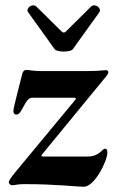

<svg xmlns="http://www.w3.org/2000/svg" viewBox="-20 -701 447 731"><path d="M266 -320.3 40.1 -47.6C20.6 -23.8 13.5 -13.5 13.5 -6.4C13.5 -2.1 19.9 4.3 25.9 4.3C34.1 4.3 47.6 0 72.1 0C197.4 0 266.7 9.9 299.4 9.9C339.5 9.9 388.8 -87 388.8 -120.7C388.8 -129.6 386 -134.9 380 -134.9C377.1 -134.9 374.6 -133.5 369.7 -128.9C356.9 -116.8 342 -105.1 313.9 -105.1H144.5C136.4 -105.5 135.7 -107.2 140.6 -113.6L376.8 -401.3C388.1 -415.5 392.4 -419 392.4 -426.1C392.4 -431.8 388.1 -433.9 382.8 -433.9C374.6 -433.9 354.8 -430.4 311.1 -430.4H138.5C105.5 -430.4 92.7 -434.7 81.3 -434.7C73.5 -434.7 67.5 -432.2 63.9 -416.5C59.7 -397.7 30.9 -292.3 30.9 -277.7C30.9 -269.5 35.9 -264.6 41.9 -264.6C49.4 -264.6 53.6 -269.2 58.6 -276.3C72.4 -297.9 82.7 -328.8 102.3 -328.8H261.7C269.9 -328.5 271 -326.7 266 -320.3ZM87.4 -654.1 188.2 -513.5C196.4 -501.8 248.9 -501.8 257.1 -513.5L358 -654.1C369 -669.4 341.6 -690.7 326 -675.4L231.2 -581.3C225.1 -575.6 220.9 -575.6 214.8 -581L119.3 -675.4C103.7 -690.7 76.3 -669.4 87.4 -654.1Z"/></svg>

Font: Margiela Serif Semibold
Style: Regular
Weight: 600
Designer: Andreas Faust, Stefan Endress
Version: Version 1.002;FEAKit 1.0